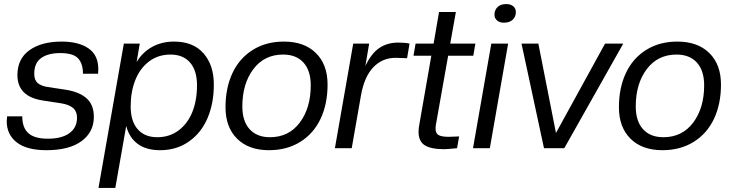

<svg xmlns="http://www.w3.org/2000/svg" viewBox="-20 -731 3604 947"><path d="M209 9.8Q111.8 9.8 62.5 -28.8Q13.2 -67.4 13.2 -132.8Q13.2 -141.6 15.1 -157.2H89.8Q89.8 -101.1 120.1 -74Q150.4 -46.9 215.8 -46.9Q284.7 -46.9 322.3 -74.2Q359.9 -101.6 359.9 -149.9Q359.9 -182.1 339.4 -199.2Q318.8 -216.3 276.9 -222.2L193.8 -234.9Q65.9 -253.4 65.9 -360.8Q65.9 -440.9 125.2 -483.4Q184.6 -525.9 284.2 -525.9Q367.2 -525.9 416 -492.7Q464.8 -459.5 464.8 -390.1Q464.8 -375 463.9 -367.2H389.2Q389.2 -417 365.2 -443.1Q341.3 -469.2 276.9 -469.2Q217.3 -469.2 183.1 -444.8Q148.9 -420.4 148.9 -367.2Q148.9 -335.9 166 -321.3Q183.1 -306.6 215.8 -301.8L299.8 -289.1Q369.6 -278.8 406.2 -246.8Q442.9 -214.8 442.9 -154.8Q442.9 -79.6 382.1 -34.9Q321.3 9.8 209 9.8Z M769.5 9.8Q702.1 9.8 659.9 -20.8Q617.7 -51.3 602.5 -109.9L548.8 195.8H465.8L590.8 -516.1H669.4L653.8 -424.8Q681.6 -472.2 729.2 -499Q776.9 -525.9 838.9 -525.9Q933.1 -525.9 983.9 -467.8Q1034.7 -409.7 1034.7 -314Q1034.7 -222.7 1004.4 -150.1Q974.1 -77.6 913.1 -33.9Q852.1 9.8 769.5 9.8ZM755.9 -54.2Q816.4 -54.2 861.3 -88.1Q906.2 -122.1 929 -179.4Q951.7 -236.8 951.7 -310.1Q951.7 -382.8 917.5 -422.4Q883.3 -461.9 820.8 -461.9Q760.3 -461.9 715.3 -428Q670.4 -394 647.5 -336.4Q624.5 -278.8 624.5 -206.1Q624.5 -133.3 658.9 -93.8Q693.4 -54.2 755.9 -54.2Z M1311.5 -54.2Q1404.3 -54.2 1458.5 -126.2Q1512.7 -198.2 1512.7 -310.1Q1512.7 -382.8 1476.8 -422.4Q1440.9 -461.9 1376.5 -461.9Q1283.7 -461.9 1229.5 -389.9Q1175.3 -317.9 1175.3 -206.1Q1175.3 -133.3 1211.2 -93.8Q1247.1 -54.2 1311.5 -54.2ZM1306.6 9.8Q1206.5 9.8 1149.4 -46.9Q1092.3 -103.5 1092.3 -202.1Q1092.3 -297.4 1126.5 -370.4Q1160.6 -443.4 1226.3 -484.6Q1292 -525.9 1380.4 -525.9Q1481 -525.9 1538.3 -469.2Q1595.7 -412.6 1595.7 -314Q1595.7 -218.8 1561.5 -145.8Q1527.3 -72.8 1461.4 -31.5Q1395.5 9.8 1306.6 9.8Z M1714.8 0H1631.8L1722.2 -516.1H1800.8L1782.2 -405.8Q1812 -468.3 1851.3 -494.6Q1890.6 -521 1944.8 -521Q1976.6 -521 2000 -516.1L1987.8 -443.8L1931.2 -445.8Q1865.7 -445.8 1821 -398.9Q1776.4 -352.1 1760.3 -259.8Z M2171.4 4.9Q2106 4.9 2075.2 -14.4Q2044.4 -33.7 2044.4 -81.1Q2044.4 -98.6 2048.8 -120.1L2107.4 -456.1H2019.5L2029.8 -516.1H2118.7L2145.5 -671.9H2228.5L2200.7 -516.1H2324.7L2314.5 -456.1H2190.4L2130.4 -118.2Q2128.4 -110.4 2128.4 -96.2Q2128.4 -72.8 2143.6 -64.5Q2158.7 -56.2 2193.8 -56.2L2244.6 -58.1L2234.4 0Q2182.1 4.9 2171.4 4.9Z M2396 0H2313L2403.3 -516.1H2486.3ZM2465.3 -619.1Q2444.3 -619.1 2431.6 -630.1Q2418.9 -641.1 2418.9 -658.2Q2418.9 -681.6 2434.1 -696.3Q2449.2 -710.9 2477.1 -710.9Q2499 -710.9 2511.7 -700Q2524.4 -689 2524.4 -671.9Q2524.4 -648.4 2508.8 -633.8Q2493.2 -619.1 2465.3 -619.1Z M2763.2 0H2663.1L2552.2 -516.1H2635.3L2722.2 -75.2L2964.4 -516.1H3054.2Z M3252 -54.2Q3344.7 -54.2 3398.9 -126.2Q3453.1 -198.2 3453.1 -310.1Q3453.1 -382.8 3417.2 -422.4Q3381.3 -461.9 3316.9 -461.9Q3224.1 -461.9 3169.9 -389.9Q3115.7 -317.9 3115.7 -206.1Q3115.7 -133.3 3151.6 -93.8Q3187.5 -54.2 3252 -54.2ZM3247.1 9.8Q3147 9.8 3089.8 -46.9Q3032.7 -103.5 3032.7 -202.1Q3032.7 -297.4 3066.9 -370.4Q3101.1 -443.4 3166.7 -484.6Q3232.4 -525.9 3320.8 -525.9Q3421.4 -525.9 3478.8 -469.2Q3536.1 -412.6 3536.1 -314Q3536.1 -218.8 3502 -145.8Q3467.8 -72.8 3401.9 -31.5Q3335.9 9.8 3247.1 9.8Z"/></svg>

Font: Creato Display
Style: Italic
Weight: 400
Italic angle: -10°
Version: Version 1.000